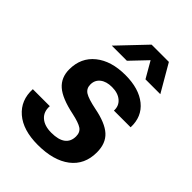

<svg xmlns="http://www.w3.org/2000/svg" viewBox="-218 -841 951 951"><g transform="rotate(45 257.5 -365.0)"><path d="M12 -168H131Q128 -127 154.5 -103.5Q181 -80 229 -80Q279 -80 304 -99Q329 -118 329 -154Q329 -183 309 -196.5Q289 -210 238 -221Q147 -240 108.5 -274Q70 -308 70 -365Q70 -447 129 -494.5Q188 -542 287 -542Q382 -542 436.5 -498Q491 -454 488 -377H371Q373 -411 348.5 -432Q324 -453 282 -453Q243 -453 220 -435Q197 -417 197 -386Q197 -358 219 -344Q241 -330 300 -318Q383 -302 420.5 -268Q458 -234 458 -171Q458 -85 396 -37.5Q334 10 224 10Q121 10 64.5 -38.5Q8 -87 12 -168ZM272 -740H393L476 -597H372L323 -682L242 -597H136Z"/></g></svg>

Font: Mona Sans SemiBold
Style: Italic
Weight: 600
Italic angle: -11.7°
Designer: Deni Anggara
Foundry: GitHub
Version: Version 2.000